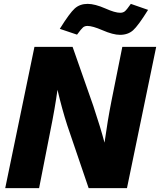

<svg xmlns="http://www.w3.org/2000/svg" viewBox="-20 -972 827 992"><path d="M787 -730 636 0H438L328 -323Q301 -406 277 -508Q264 -413 240 -295L182 0H7L158 -730H355L462 -425Q499 -314 520 -235Q536 -350 556 -451L612 -730ZM289 -823Q340 -905 366.5 -928.5Q393 -952 433 -952Q470 -952 525 -928Q574 -906 601 -906Q616 -906 625.5 -914Q635 -922 656 -952L745 -921Q694 -839 667.5 -815.5Q641 -792 600 -792Q564 -792 509 -816Q458 -838 432 -838Q418 -838 409 -830.5Q400 -823 378 -793Z"/></svg>

Font: Nacelle Heavy
Style: Italic
Weight: 800
Italic angle: -12°
Designer: Sora Sagano
Foundry: Sora Sagano
Version: Version 1.000;FEAKit 1.0